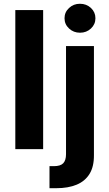

<svg xmlns="http://www.w3.org/2000/svg" viewBox="-20 -780 571 1004"><path d="M205.6 -727.5V0H60.1V-727.5ZM325.2 -539.1H471.2V31.2Q471.7 91.3 448.2 129.4Q424.8 167.5 380.6 185.8Q336.4 204.1 274.9 204.1H238.8V88.9H261.2Q296.4 88.9 310.8 73.5Q325.2 58.1 325.2 26.4ZM398.4 -608.9Q364.7 -608.9 341.1 -630.9Q317.4 -652.8 317.4 -684.6Q317.4 -716.3 341.1 -738.3Q364.7 -760.3 397.9 -760.3Q432.1 -760.3 455.6 -738.3Q479 -716.3 479 -684.6Q479 -652.8 455.6 -630.9Q432.1 -608.9 398.4 -608.9Z"/></svg>

Font: Inter 18pt
Style: Bold
Weight: 700
Designer: Rasmus Andersson
Foundry: rsms
Version: Version 4.001;git-66647c0bb